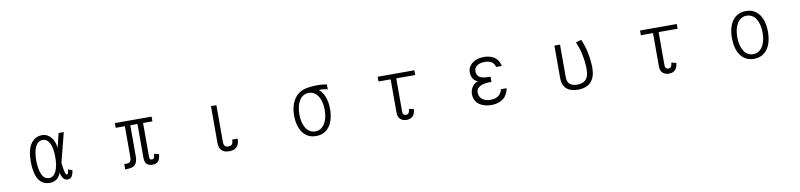

<svg xmlns="http://www.w3.org/2000/svg" viewBox="-4 -1306 9007 2162"><g transform="rotate(-10 4500.0 -225.5)"><path d="M558 -221Q558 -324 530.5 -380Q503 -436 449 -436Q398 -436 369 -380Q340 -324 340 -221Q340 -122 367.5 -61.5Q395 -1 449 -1Q500 -1 529 -59.5Q558 -118 558 -221ZM723 -41Q714 10 697 30.5Q680 51 651 51Q596 51 575 -41Q560 7 525.5 30.5Q491 54 450 54Q362 54 319.5 -17Q277 -88 277 -221Q277 -356 325.5 -423.5Q374 -491 453 -491Q485 -491 511.5 -477Q538 -463 557.5 -439Q577 -415 588 -383.5Q599 -352 601 -317L642 -482H701L615 -146Q621 -81 631 -43.5Q641 -6 653 -6Q663 -6 667.5 -21Q672 -36 676 -60Z M1715 -51Q1711 -22 1704.5 -2Q1698 18 1686.5 30Q1675 42 1659 47.5Q1643 53 1621 53Q1581 53 1557.5 31.5Q1534 10 1534 -44V-428H1452V-73Q1452 -41 1445 -17Q1438 7 1424 22Q1407 39 1379 45.5Q1351 52 1309 52V-8Q1333 -8 1349.5 -10.5Q1366 -13 1376 -22Q1390 -38 1390 -73V-428H1285V-482H1705V-428H1598V-50Q1598 -23 1604 -14.5Q1610 -6 1626 -6Q1643 -6 1649 -16.5Q1655 -27 1660 -65Z M2616 -70Q2616 -10 2588 22Q2560 54 2500 54Q2384 54 2384 -64V-482H2446V-64Q2446 -32 2458 -16.5Q2470 -1 2500 -1Q2532 -1 2543 -20Q2554 -39 2554 -70Z M3638 -218Q3638 -267 3628 -307.5Q3618 -348 3599 -377Q3580 -406 3553.5 -422Q3527 -438 3493 -438Q3459 -438 3432 -422Q3405 -406 3386.5 -377Q3368 -348 3358 -307.5Q3348 -267 3348 -218Q3348 -169 3358 -128.5Q3368 -88 3386.5 -59Q3405 -30 3432 -14Q3459 2 3493 2Q3527 2 3553.5 -14Q3580 -30 3599 -59Q3618 -88 3628 -128.5Q3638 -169 3638 -218ZM3712 -439Q3689 -447 3660 -450Q3631 -453 3612 -450Q3655 -415 3677 -355.5Q3699 -296 3699 -218Q3699 -158 3686 -108Q3673 -58 3647 -21.5Q3621 15 3582.5 35Q3544 55 3493 55Q3442 55 3403.5 35Q3365 15 3339 -21.5Q3313 -58 3300 -108Q3287 -158 3287 -218Q3287 -269 3298.5 -313.5Q3310 -358 3330.5 -392.5Q3351 -427 3379.5 -450.5Q3408 -474 3441 -485Q3468 -494 3502.5 -499Q3537 -504 3573 -505.5Q3609 -507 3645 -505Q3681 -503 3712 -496Z M4710 -428H4493V-50Q4493 -23 4504.5 -13.5Q4516 -4 4531 -4Q4548 -4 4559 -16Q4570 -28 4575 -65L4630 -51Q4622 6 4596.5 29.5Q4571 53 4526 53Q4486 53 4457.5 29Q4429 5 4429 -48V-428H4290V-482H4710Z M5698 -103Q5681 -19 5627.5 17.5Q5574 54 5497 54Q5458 54 5422.5 44.5Q5387 35 5360 15.5Q5333 -4 5317 -34Q5301 -64 5301 -105Q5301 -126 5308 -148Q5315 -170 5327.5 -188Q5340 -206 5357 -218.5Q5374 -231 5394 -235Q5357 -249 5338.5 -279Q5320 -309 5320 -350Q5320 -386 5336 -413Q5352 -440 5378 -458Q5404 -476 5437 -485Q5470 -494 5505 -494Q5578 -494 5626 -461Q5674 -428 5688 -359H5623Q5612 -399 5584 -418Q5556 -437 5505 -437Q5481 -437 5459 -432Q5437 -427 5420.5 -416.5Q5404 -406 5394.5 -390Q5385 -374 5385 -352Q5385 -321 5398 -303Q5411 -285 5432.5 -276Q5454 -267 5482.5 -264.5Q5511 -262 5542 -262V-203Q5504 -203 5472 -198.5Q5440 -194 5417 -183.5Q5394 -173 5381 -155Q5368 -137 5368 -110Q5368 -83 5379 -63Q5390 -43 5408 -30.5Q5426 -18 5448.5 -11.5Q5471 -5 5495 -5Q5550 -5 5585 -28.5Q5620 -52 5633 -103Z M6688 -161Q6688 -58 6637.5 -2.5Q6587 53 6489 53Q6451 53 6418.5 44.5Q6386 36 6362 16.5Q6338 -3 6324.5 -34.5Q6311 -66 6311 -111V-482H6375V-111Q6375 -52 6406.5 -28Q6438 -4 6485 -4Q6557 -4 6589.5 -41.5Q6622 -79 6622 -157Q6622 -233 6605 -318Q6588 -403 6556 -476L6620 -493Q6636 -456 6649 -414Q6662 -372 6670.5 -328.5Q6679 -285 6683.5 -242Q6688 -199 6688 -161Z M7710 -428H7493V-50Q7493 -23 7504.5 -13.5Q7516 -4 7531 -4Q7548 -4 7559 -16Q7570 -28 7575 -65L7630 -51Q7622 6 7596.5 29.5Q7571 53 7526 53Q7486 53 7457.5 29Q7429 5 7429 -48V-428H7290V-482H7710Z M8645 -218Q8645 -267 8635 -307.5Q8625 -348 8606 -377Q8587 -406 8560.5 -422Q8534 -438 8500 -438Q8466 -438 8439 -422Q8412 -406 8393.5 -377Q8375 -348 8365 -307.5Q8355 -267 8355 -218Q8355 -169 8365 -128.5Q8375 -88 8393.5 -59Q8412 -30 8439 -14Q8466 2 8500 2Q8534 2 8560.5 -14Q8587 -30 8606 -59Q8625 -88 8635 -128.5Q8645 -169 8645 -218ZM8706 -218Q8706 -158 8693 -108Q8680 -58 8654 -21.5Q8628 15 8589.5 35Q8551 55 8500 55Q8449 55 8410.5 35Q8372 15 8346 -21.5Q8320 -58 8307 -108Q8294 -158 8294 -218Q8294 -278 8307 -328Q8320 -378 8346 -414.5Q8372 -451 8410.5 -471Q8449 -491 8500 -491Q8551 -491 8589.5 -471Q8628 -451 8654 -414.5Q8680 -378 8693 -328Q8706 -278 8706 -218Z"/></g></svg>

Font: NanumGothicCoding
Style: Regular
Weight: 400
Monospace: yes
Designer: Kwon Bruce; Nicolas Noh; Sung-woo Choi; Go-un Cha; Soo-hyun Park;
Foundry: NHN Corporation
Version: Version 2.000;PS 1;hotconv 1.0.49;makeotf.lib2.0.14853